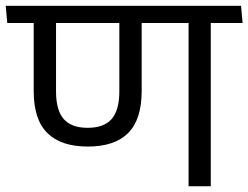

<svg xmlns="http://www.w3.org/2000/svg" viewBox="-42 -653 870 673"><path d="M696.8 -593.4H619V0H696.8ZM567.6 -572.4H808.4L802.9 -632.6H562.2ZM-16.5 -572.4H768.5L763.1 -632.6H-21.9ZM266 -139.3Q359.8 -139.3 407.2 -186.7Q454.6 -234 454.6 -334.3V-594H376.3V-332.6Q376.3 -266.5 349.3 -235.7Q322.3 -205 265.1 -205Q208.4 -205 181.4 -235.7Q154.4 -266.5 154.4 -332.6V-594H76.1V-334.3Q76.1 -234 124 -186.7Q171.8 -139.3 266 -139.3Z"/></svg>

Font: Anek Devanagari Medium
Style: Regular
Weight: 500
Designer: Kailash Malviya (Devanagari) & Yesha Goshar (Latin)
Foundry: Ek Type
Version: Version 1.003